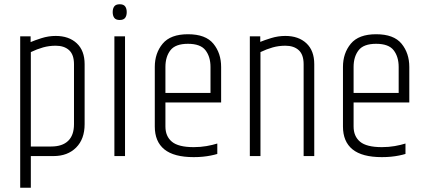

<svg xmlns="http://www.w3.org/2000/svg" viewBox="-20 -734 2005 903"><path d="M124 -536Q142 -544 175 -554.5Q208 -565 242 -565Q304 -565 341 -530.5Q378 -496 378 -432V-150Q378 -80 338 -40Q298 0 232 0H125V149H75V-563H124ZM328 -432Q328 -477 305 -498Q282 -519 242 -519Q211 -519 182.5 -511Q154 -503 125 -489V-45H221Q273 -45 300.5 -71.5Q328 -98 328 -150Z M518 -563H568V0H518ZM510 -677Q510 -694 517.5 -704Q525 -714 543 -714Q561 -714 568.5 -704Q576 -694 576 -677Q576 -660 568.5 -650Q561 -640 543 -640Q525 -640 517.5 -650Q510 -660 510 -677Z M708 -419Q708 -484 745 -528.5Q782 -573 864 -573Q947 -573 983.5 -528.5Q1020 -484 1020 -419V-255H970V-419Q970 -467 946.5 -497.5Q923 -528 864 -528Q805 -528 781.5 -497.5Q758 -467 758 -419V-169H708ZM708 -173H758V-139Q758 -93 788.5 -67.5Q819 -42 891 -42Q923 -42 951.5 -47Q980 -52 1002 -59V-10Q989 -6 971.5 -2.5Q954 1 934 3Q914 5 891 5Q798 5 753 -31.5Q708 -68 708 -139ZM738 -297H1020V-252H738Z M1204 -537Q1223 -545 1255.5 -555Q1288 -565 1322 -565Q1384 -565 1421 -530.5Q1458 -496 1458 -432V0H1408V-432Q1408 -477 1385 -498Q1362 -519 1322 -519Q1291 -519 1262.5 -511Q1234 -503 1205 -489V0H1155V-563H1204Z M1593 -419Q1593 -484 1630 -528.5Q1667 -573 1749 -573Q1832 -573 1868.5 -528.5Q1905 -484 1905 -419V-255H1855V-419Q1855 -467 1831.5 -497.5Q1808 -528 1749 -528Q1690 -528 1666.5 -497.5Q1643 -467 1643 -419V-169H1593ZM1593 -173H1643V-139Q1643 -93 1673.5 -67.5Q1704 -42 1776 -42Q1808 -42 1836.5 -47Q1865 -52 1887 -59V-10Q1874 -6 1856.5 -2.5Q1839 1 1819 3Q1799 5 1776 5Q1683 5 1638 -31.5Q1593 -68 1593 -139ZM1623 -297H1905V-252H1623Z"/></svg>

Font: Khand Variable Light
Style: Regular
Weight: 300
Designer: Satya Rajpurohit
Foundry: Indian Type Foundry
Version: Version 3.000